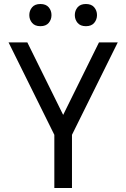

<svg xmlns="http://www.w3.org/2000/svg" viewBox="-20 -939 631 959"><path d="M116.5 -727.3 295.5 -365.1 474.4 -727.3H568.2L339.5 -265.6V0H251.4V-265.6L22.7 -727.3ZM126.4 -863.6Q126.4 -886 140.3 -902.5Q154.1 -919 181.8 -919Q209.5 -919 223.4 -902.5Q237.2 -886 237.2 -863.6Q237.2 -841.3 223.4 -824.8Q209.5 -808.2 181.8 -808.2Q154.1 -808.2 140.3 -824.8Q126.4 -841.3 126.4 -863.6ZM353.7 -863.6Q353.7 -886 367.5 -902.5Q381.4 -919 409.1 -919Q436.8 -919 450.6 -902.5Q464.5 -886 464.5 -863.6Q464.5 -841.3 450.6 -824.8Q436.8 -808.2 409.1 -808.2Q381.4 -808.2 367.5 -824.8Q353.7 -841.3 353.7 -863.6Z"/></svg>

Font: Interface
Style: Regular
Weight: 400
Designer: Rasmus Andersson
Foundry: rsms
Version: Version 1.8